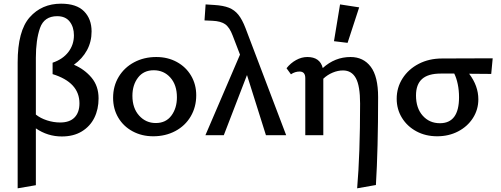

<svg xmlns="http://www.w3.org/2000/svg" viewBox="-20 -735 2722 1044"><path d="M516 -200Q516 -141 493 -94.5Q470 -48 425 -20.5Q380 7 316 7Q239 7 175 -37V272L76 289V-396Q76 -567 141.5 -641Q207 -715 312 -715Q396 -715 437 -673.5Q478 -632 478 -564Q478 -508 453 -462Q428 -416 382 -383Q440 -358 478 -312.5Q516 -267 516 -200ZM412 -173Q412 -287 266 -332V-394Q322 -413 352 -452.5Q382 -492 382 -543Q382 -588 359 -617.5Q336 -647 291 -647Q220 -647 197.5 -582.5Q175 -518 175 -421V-112Q200 -92 235.5 -80.5Q271 -69 307 -69Q359 -69 385.5 -96.5Q412 -124 412 -173Z M595 -203Q595 -267 625.5 -317.5Q656 -368 709.5 -396.5Q763 -425 830 -425Q892 -425 941.5 -398Q991 -371 1019 -323.5Q1047 -276 1047 -217Q1047 -153 1017 -102Q987 -51 933.5 -22.5Q880 6 813 6Q751 6 701 -21Q651 -48 623 -95.5Q595 -143 595 -203ZM942 -206Q942 -273 906.5 -313Q871 -353 816 -353Q761 -353 730.5 -313Q700 -273 700 -214Q700 -147 736.5 -106.5Q773 -66 827 -66Q882 -66 912 -106.5Q942 -147 942 -206Z M1426 0 1323 -327 1197 0H1097L1285 -438L1245 -542Q1228 -587 1204 -603.5Q1180 -620 1136 -622L1092 -624L1098 -711L1145 -708Q1194 -705 1224.5 -693Q1255 -681 1276 -655Q1297 -629 1315 -582L1536 0Z M1870 -502 1796 -511 1829 -711 1933 -695ZM2036 -207Q2036 75 2024 271L1922 289Q1938 102 1938 -172Q1938 -268 1915 -310Q1892 -352 1845 -352Q1817 -352 1788.5 -340Q1760 -328 1738 -307V0H1640V-310Q1640 -346 1609 -346Q1584 -346 1562 -331L1538 -364Q1560 -392 1590 -408.5Q1620 -425 1651 -425Q1720 -425 1735 -365Q1801 -425 1886 -425Q1956 -425 1996 -372Q2036 -319 2036 -207Z M2651 -333 2531 -334Q2581 -268 2581 -195Q2581 -139 2551.5 -93Q2522 -47 2471 -20.5Q2420 6 2357 6Q2294 6 2244 -21Q2194 -48 2165.5 -94.5Q2137 -141 2137 -198Q2137 -259 2169 -309Q2201 -359 2257 -388Q2313 -417 2384 -417L2659 -418ZM2450 -335H2377Q2308 -335 2275 -305.5Q2242 -276 2242 -216Q2242 -147 2278.5 -106Q2315 -65 2372 -65Q2476 -65 2476 -206Q2476 -244 2469 -277.5Q2462 -311 2450 -335Z"/></svg>

Font: Ysabeau Infant Semibold
Style: Regular
Weight: 600
Designer: Christian Thalmann (Catharsis Fonts)
Version: Version 0.003